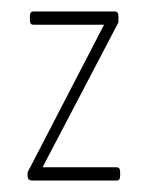

<svg xmlns="http://www.w3.org/2000/svg" viewBox="-20 -314 257 334"><path d="M183 0H36Q28 0 28 -8V-14Q28 -15 31 -20L161 -271H38Q32 -271 32 -279V-286Q32 -294 38 -294H180Q186 -294 186 -286V-279Q186 -275 186 -275L54 -23H183Q189 -23 189 -15V-8Q189 0 183 0Z"/></svg>

Font: Chathura Light
Style: Regular
Weight: 300
Designer: Appaji Ambarisha Darbha
Foundry: Aditya Fonts
Version: Version 1.001 2016